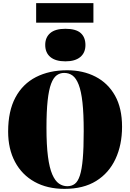

<svg xmlns="http://www.w3.org/2000/svg" viewBox="-20 -1193 832 1227"><path d="M392 14Q282 14 201 -31Q120 -76 76 -158.5Q32 -241 32 -352Q32 -483 78.5 -570Q125 -657 210 -700.5Q295 -744 409 -744Q511 -744 590.5 -703Q670 -662 715 -582Q760 -502 760 -383Q760 -267 718 -177Q676 -87 594.5 -36.5Q513 14 392 14ZM410 -3Q438 -3 458 -18Q478 -33 490.5 -71.5Q503 -110 509 -178.5Q515 -247 515 -355Q515 -466 507 -538Q499 -610 483 -651.5Q467 -693 444 -710Q421 -727 390 -727Q363 -727 342 -711.5Q321 -696 306.5 -657.5Q292 -619 284.5 -550.5Q277 -482 277 -377Q277 -265 286.5 -192.5Q296 -120 314 -78.5Q332 -37 356.5 -20Q381 -3 410 -3ZM398 -801Q335 -801 302 -828.5Q269 -856 269 -906Q269 -954 301 -981.5Q333 -1009 398 -1009Q465 -1009 495.5 -982Q526 -955 526 -905Q526 -856 493 -828.5Q460 -801 398 -801ZM211 -1048V-1173H577V-1048Z"/></svg>

Font: Literata 72pt Black
Style: Regular
Weight: 900
Designer: Latin by Veronika Burian and Jose Scaglione. Greek by Irene Vlachou. Cyrillic by Vera Evstafieva.
Foundry: TypeTogether
Version: Version 3.002